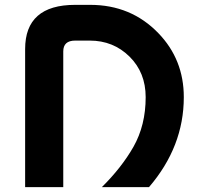

<svg xmlns="http://www.w3.org/2000/svg" viewBox="-20 -767 808 787"><path d="M83 0V-565.9Q83 -747.1 288.1 -747.1H349.6Q517.1 -747.1 628.9 -631.3Q733.4 -523.4 733.4 -368.7Q733.4 -166 590.8 0H397.5Q478.5 -80.1 526.9 -165Q577.1 -253.4 577.1 -368.7Q577.1 -469.7 510.7 -535.2Q444.3 -600.6 348.1 -600.6H288.1Q239.3 -600.6 239.3 -556.2V0Z"/></svg>

Font: Newest Shape
Style: Bold
Weight: 700
Designer: Wojciech Kalinowski "wmk69" (wmk69@o2.pl)
Foundry: Wojciech Kalinowski "wmk69" (wmk69@o2.pl)
Version: Version 1.0.0; 2022-02-24